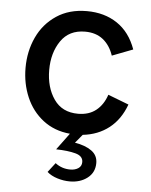

<svg xmlns="http://www.w3.org/2000/svg" viewBox="-51 -545 622 792"><g transform="rotate(5 259.5 -149.0)"><path d="M173 173 203 134Q230 155 265 155Q285 155 298.5 146Q312 137 312 120Q312 95 280.5 86.5Q249 78 200 77L251 8Q186 2 139.5 -34Q93 -70 69 -126Q45 -182 45 -247Q45 -316 72 -374Q99 -432 151.5 -467Q204 -502 277 -502Q350 -502 403 -466.5Q456 -431 481 -361L395 -328Q381 -370 351.5 -393.5Q322 -417 277 -417Q211 -417 177 -367.5Q143 -318 143 -247Q143 -175 177 -126Q211 -77 277 -77Q322 -77 351.5 -100.5Q381 -124 395 -166L481 -133Q458 -70 412.5 -34.5Q367 1 304 8L275 43Q318 50 344 68.5Q370 87 370 119Q370 158 340.5 181Q311 204 267 204Q242 204 216 196Q190 188 173 173Z"/></g></svg>

Font: Hanken Grotesk Medium
Style: Regular
Weight: 500
Designer: Alfredo Marco Pradil
Foundry: Hanken Design Co.
Version: Version 3.014